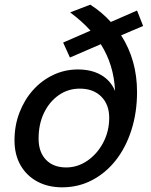

<svg xmlns="http://www.w3.org/2000/svg" viewBox="-20 -785 644 821"><path d="M279 -539 250 -603 367 -654Q331 -694 280 -732L366 -765Q416 -733 454 -691L566 -740L592 -674L498 -634Q566 -528 566 -392Q566 -304 542 -229Q518 -154 475 -99.5Q432 -45 373.5 -14.5Q315 16 246 16Q185 16 139 -9Q93 -34 67.5 -79Q42 -124 42 -185Q42 -248 63 -303Q84 -358 121 -399.5Q158 -441 207.5 -464.5Q257 -488 313 -488Q371 -488 412 -464.5Q453 -441 472 -396Q467 -508 411 -596ZM263 -69Q312 -69 354 -98Q396 -127 421.5 -175.5Q447 -224 447 -281Q447 -338 413 -372Q379 -406 321 -406Q271 -406 231 -378Q191 -350 168 -302Q145 -254 145 -192Q145 -135 176.5 -102Q208 -69 263 -69Z"/></svg>

Font: Wix Madefor Text Medium
Style: Italic
Weight: 500
Italic angle: -12°
Designer: Dalton Maag Ltd
Foundry: Dalton Maag Ltd
Version: Version 3.100